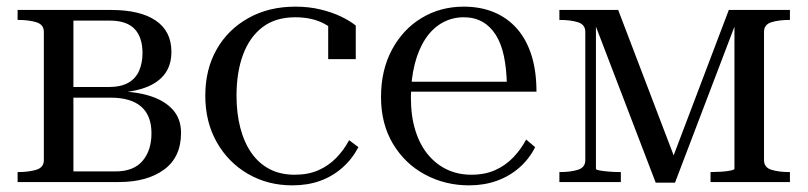

<svg xmlns="http://www.w3.org/2000/svg" viewBox="-20 -548 2431 578"><path d="M33 -518H315Q402 -518 449 -486Q496 -454 496 -392Q496 -349 473 -321.5Q450 -294 407.5 -281Q365 -268 308 -268L349 -284V-256L328 -273Q388 -273 432 -259Q476 -245 500.5 -217.5Q525 -190 525 -148Q525 -75 474 -37.5Q423 0 338 0H33V-30H34Q67 -30 89.5 -37Q112 -44 112 -66V-452Q112 -474 89.5 -481Q67 -488 34 -488H33ZM201 -32H328Q382 -32 409 -63.5Q436 -95 436 -147Q436 -200 405 -227Q374 -254 313 -254H197V-286H306Q344 -286 366.5 -299Q389 -312 399 -335.5Q409 -359 409 -388Q409 -436 385 -461Q361 -486 310 -486H201Z M867 -22Q908 -22 938.5 -35.5Q969 -49 992 -72.5Q1015 -96 1031 -126L1059 -105Q1040 -69 1010.5 -43Q981 -17 943.5 -3.5Q906 10 860 10Q786 10 726.5 -24.5Q667 -59 632.5 -120Q598 -181 598 -260Q598 -339 632 -399Q666 -459 727.5 -493.5Q789 -528 869 -528Q910 -528 945 -519.5Q980 -511 1007 -498Q1034 -485 1051 -471V-370H968V-484Q977 -484 986 -479Q995 -474 1002 -465Q1009 -456 1012.5 -446Q1016 -436 1013 -427Q996 -454 959 -475Q922 -496 869 -496Q809 -496 770 -466Q731 -436 711.5 -383Q692 -330 692 -260Q692 -207 703.5 -163Q715 -119 737 -87.5Q759 -56 791.5 -39Q824 -22 867 -22Z M1217 -254Q1217 -198 1230.5 -155Q1244 -112 1268.5 -82.5Q1293 -53 1326 -37.5Q1359 -22 1399 -22Q1440 -22 1471 -36Q1502 -50 1525 -74Q1548 -98 1564 -128L1591 -105Q1573 -69 1543 -43Q1513 -17 1475 -3.5Q1437 10 1392 10Q1320 10 1259.5 -22.5Q1199 -55 1163 -115Q1127 -175 1127 -256Q1127 -337 1160 -398.5Q1193 -460 1249.5 -494Q1306 -528 1376 -528Q1427 -528 1467.5 -511Q1508 -494 1536.5 -461.5Q1565 -429 1580 -381.5Q1595 -334 1595 -272H1190L1189 -302H1534L1506 -291Q1505 -341 1497 -379Q1489 -417 1472.5 -443Q1456 -469 1432 -482.5Q1408 -496 1376 -496Q1341 -496 1311.5 -479.5Q1282 -463 1261 -431.5Q1240 -400 1228.5 -355Q1217 -310 1217 -254Z M1841 -518 2018 -54H1998L2174 -518H2358V-488H2357Q2324 -488 2302 -481Q2280 -474 2280 -452V-66Q2280 -44 2302 -37Q2324 -30 2357 -30H2358V0H2119V-30Q2133 -30 2150 -31Q2167 -32 2179 -34.5Q2191 -37 2191 -40V-496L2201 -494L2012 2H1954L1764 -494L1774 -496V-40Q1774 -37 1784.5 -35Q1795 -33 1812 -31.5Q1829 -30 1847 -30H1849V0H1664V-30H1665Q1698 -30 1720 -37Q1742 -44 1742 -66V-452Q1742 -474 1720 -481Q1698 -488 1665 -488H1664V-518Z"/></svg>

Font: Roboto Serif 144pt
Style: Regular
Weight: 400
Version: Version 1.008